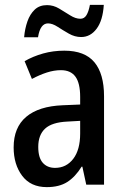

<svg xmlns="http://www.w3.org/2000/svg" viewBox="-20 -758 513 788"><path d="M244 -550Q328 -550 367.5 -502.5Q407 -455 407 -363V0H334L318 -74H315Q289 -32 256 -11Q223 10 172 10Q106 10 71 -36.5Q36 -83 36 -153Q36 -235 87.5 -278.5Q139 -322 237 -326L309 -329V-360Q309 -417 289.5 -443.5Q270 -470 230 -470Q202 -470 172.5 -460.5Q143 -451 111 -434L81 -507Q116 -527 157 -538.5Q198 -550 244 -550ZM256 -259Q193 -256 165 -230Q137 -204 137 -155Q137 -111 155.5 -90Q174 -69 206 -69Q252 -69 280.5 -106Q309 -143 309 -210V-262ZM79 -605Q82 -640 92.5 -670Q103 -700 122.5 -718.5Q142 -737 173 -737Q199 -737 222.5 -723Q246 -709 268 -695Q290 -681 310 -681Q326 -681 335 -696Q344 -711 349 -738H406Q402 -674 376.5 -640Q351 -606 313 -606Q287 -606 262.5 -620Q238 -634 216.5 -648Q195 -662 177 -662Q145 -662 136 -605Z"/></svg>

Font: Noto Sans Arabic UI Cn Md
Style: Regular
Weight: 500
Width: 3
Designer: Monotype Design Team, Nadine Chahine and Nizar Qandah
Foundry: Monotype Imaging Inc.
Version: Version 2.010; ttfautohint (v1.8.4.7-5d5b)